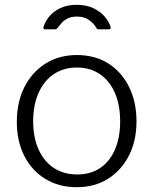

<svg xmlns="http://www.w3.org/2000/svg" viewBox="-20 -769 638 799"><path d="M299 10Q225 10 168.5 -24.5Q112 -59 81 -120.5Q50 -182 50 -262Q50 -344 81.5 -406.5Q113 -469 169.5 -504.5Q226 -540 300 -540Q375 -540 430.5 -505Q486 -470 517 -407.5Q548 -345 548 -264Q548 -183 516.5 -121.5Q485 -60 429.5 -25Q374 10 299 10ZM301 -43Q357 -43 397 -70Q437 -97 458.5 -147Q480 -197 480 -264Q480 -332 458 -382.5Q436 -433 395.5 -460.5Q355 -488 300 -488Q245 -488 204 -460.5Q163 -433 140.5 -382.5Q118 -332 118 -264Q118 -197 140.5 -147Q163 -97 204 -70Q245 -43 301 -43ZM432 -647H390Q387 -647 384.5 -648.5Q382 -650 380 -655Q371 -670 351.5 -685Q332 -700 299 -700Q276 -700 261 -692Q246 -684 237 -674Q228 -664 222 -656Q218 -651 216 -649Q214 -647 208 -647H166Q162 -647 161 -650.5Q160 -654 161 -657Q168 -680 185.5 -701Q203 -722 231.5 -735.5Q260 -749 299 -749Q339 -749 368.5 -735Q398 -721 416 -699.5Q434 -678 440 -658Q444 -647 432 -647Z"/></svg>

Font: Libre Franklin Light
Style: Regular
Weight: 300
Designer: Pablo Impallari, Rodrigo Fuenzalida, Nhung Nguyen
Foundry: Impallari Type
Version: Version 3.000